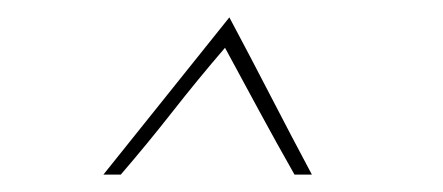

<svg xmlns="http://www.w3.org/2000/svg" viewBox="-20 -680 510 221"><path d="M244 -660Q208 -615 171.5 -569.5Q135 -524 99 -479H119Q150 -515 179 -552Q208 -589 239 -625Q259 -588 278.5 -552Q298 -516 319 -479H339Q315 -524 291.5 -569.5Q268 -615 244 -660Z"/></svg>

Font: Josefin Slab Thin ExtraLight
Style: Italic
Weight: 250
Italic angle: -12°
Version: Version 2.000